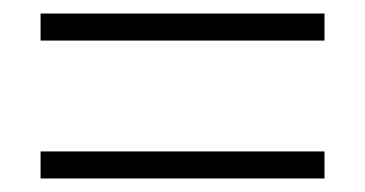

<svg xmlns="http://www.w3.org/2000/svg" viewBox="-20 -414 540 284"><path d="M40 -354V-394H460V-354ZM40 -150V-190H460V-150Z"/></svg>

Font: Spectral SC Light
Style: Regular
Weight: 300
Designer: Jean-Baptiste Levee
Foundry: Production Type
Version: Version 2.001